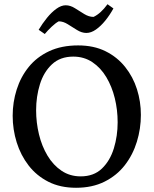

<svg xmlns="http://www.w3.org/2000/svg" viewBox="-20 -882 727 909"><path d="M350 -667Q424 -667 479.5 -639.5Q535 -612 572.5 -565Q610 -518 628.5 -459.5Q647 -401 647 -338Q647 -273 628 -211Q609 -149 571 -100Q533 -51 475 -22Q417 7 340 7Q265 7 209 -21.5Q153 -50 115.5 -98.5Q78 -147 59 -208Q40 -269 40 -334Q40 -398 59 -458Q78 -518 116 -565Q154 -612 212.5 -639.5Q271 -667 350 -667ZM327 -614Q265 -614 226 -577.5Q187 -541 169 -483Q151 -425 151 -360Q151 -302 164.5 -246Q178 -190 205 -145Q232 -100 271.5 -73.5Q311 -47 362 -47Q424 -47 462.5 -84Q501 -121 519 -179.5Q537 -238 537 -303Q537 -362 523.5 -417Q510 -472 483.5 -516.5Q457 -561 417.5 -587.5Q378 -614 327 -614ZM192 -721 163 -741Q181 -771 202.5 -797.5Q224 -824 247 -840.5Q270 -857 291 -857Q313 -857 335 -843Q357 -829 379 -815.5Q401 -802 423 -802Q457 -818 489 -862L517 -842Q500 -811 478.5 -784.5Q457 -758 434 -742Q411 -726 389 -726Q367 -726 344.5 -740Q322 -754 300.5 -767.5Q279 -781 258 -781Q243 -773 224.5 -755.5Q206 -738 192 -721Z"/></svg>

Font: Ruwudu Medium
Style: Regular
Weight: 500
Designer: Becca Hirsbrunner Spalinger
Foundry: SIL International
Version: Version 3.000